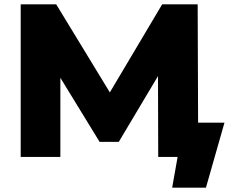

<svg xmlns="http://www.w3.org/2000/svg" viewBox="-20 -720 1067 881"><path d="M1010 -157 925 141H770L795 0H706L705 -371L525 -69H437L257 -363V0H75V-700H238L484 -296L724 -700H887L889 -157Z"/></svg>

Font: Montserrat Alternates ExtraBold
Style: Regular
Weight: 800
Designer: Julieta Ulanovsky
Foundry: Julieta Ulanovsky
Version: Version 7.200